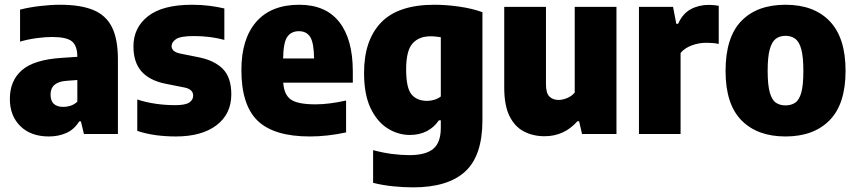

<svg xmlns="http://www.w3.org/2000/svg" viewBox="-20 -578 3693 828"><path d="M191 10.5Q113 10.5 67.8 -34Q22.5 -78.5 22.5 -151Q22.5 -230.5 75 -275.8Q127.5 -321 247 -328.5L313.5 -333Q313.5 -381 290 -399.8Q266.5 -418.5 205 -418.5Q175 -418.5 137.8 -413.5Q100.5 -408.5 66.5 -398.5V-536.5Q105.5 -546.5 152.2 -552Q199 -557.5 239.5 -557.5Q326.5 -557.5 381.5 -535.2Q436.5 -513 462.5 -461.5Q488.5 -410 488.5 -322.5V0H342L329 -54.5H321.5Q300 -19.5 266 -4.5Q232 10.5 191 10.5ZM198 -170Q198 -117 253.5 -117Q268.5 -117 284.2 -122Q300 -127 313.5 -139.5V-233L267.5 -229.5Q198 -225 198 -170Z M738 10.5Q693.5 10.5 651.5 4.8Q609.5 -1 572 -13.5V-149Q608 -137 649.8 -130.8Q691.5 -124.5 735 -124.5Q779 -124.5 796 -135.8Q813 -147 813 -165.5Q813 -192 778.5 -200L693.5 -217Q624.5 -231 590 -270.2Q555.5 -309.5 555.5 -378Q555.5 -459 618.5 -508.2Q681.5 -557.5 808.5 -557.5Q847.5 -557.5 883 -553Q918.5 -548.5 947.5 -541.5V-406Q886.5 -422.5 816.5 -422.5Q758 -422.5 739 -409.2Q720 -396 720 -379.5Q720 -355.5 755 -347.5L839.5 -330.5Q906.5 -316.5 942 -279.8Q977.5 -243 977.5 -171Q977.5 -86.5 913.8 -38Q850 10.5 738 10.5Z M1316.5 10.5Q1161.5 10.5 1091.2 -57.2Q1021 -125 1021 -276Q1021 -410.5 1085.2 -484Q1149.5 -557.5 1270.5 -557.5Q1384.5 -557.5 1443 -483.2Q1501.5 -409 1501.5 -270V-221.5H1201.5Q1205 -169 1234.8 -148.5Q1264.5 -128 1341 -128Q1372 -128 1405.5 -132.5Q1439 -137 1472.5 -144.5V-7Q1391.5 10.5 1316.5 10.5ZM1269 -443.5Q1236 -443.5 1219 -419.2Q1202 -395 1201 -326H1334.5Q1333.5 -394.5 1317.5 -419Q1301.5 -443.5 1269 -443.5Z M1761.5 230Q1721.5 230 1676.2 225.5Q1631 221 1589 210.5V69.5Q1630 80.5 1669.8 85.8Q1709.5 91 1746 91Q1815.5 91 1848.2 64Q1881 37 1881 -27V-59H1872.5Q1852.5 -29 1820.8 -12.5Q1789 4 1747.5 4Q1697 4 1651.8 -24.2Q1606.5 -52.5 1578.2 -111.5Q1550 -170.5 1550 -264Q1550 -404.5 1623.5 -481Q1697 -557.5 1853.5 -557.5Q1904.5 -557.5 1960.2 -549.5Q2016 -541.5 2060.5 -525.5V-60Q2060.5 93.5 1986 161.8Q1911.5 230 1761.5 230ZM1822 -143Q1837.5 -143 1853.2 -147.8Q1869 -152.5 1881 -162V-417.5Q1871.5 -419 1860.2 -420.2Q1849 -421.5 1837 -421.5Q1786.5 -421.5 1759 -390.5Q1731.5 -359.5 1731.5 -279Q1731.5 -198 1755 -170.5Q1778.5 -143 1822 -143Z M2328.5 9.5Q2279 9.5 2239.5 -11Q2200 -31.5 2177.2 -77.5Q2154.5 -123.5 2154.5 -200V-548.5H2334.5V-214.5Q2334.5 -176 2349.5 -161.5Q2364.5 -147 2388.5 -147Q2406 -147 2426 -155.2Q2446 -163.5 2458.5 -179V-548.5H2638.5V0H2490L2477.5 -55H2470Q2413 9.5 2328.5 9.5Z M2735.5 0V-548.5H2882.5L2896.5 -475.5H2904.5Q2924 -519.5 2958.8 -538.2Q2993.5 -557 3037.5 -557Q3048.5 -557 3059.8 -555.8Q3071 -554.5 3079.5 -553V-388.5Q3066.5 -391.5 3052.2 -392.5Q3038 -393.5 3025.5 -393.5Q2993 -393.5 2962.2 -381.8Q2931.5 -370 2915 -349.5V0Z M3367.5 10.5Q3246 10.5 3177.5 -59.2Q3109 -129 3109 -271.5Q3109 -417 3176.8 -487.2Q3244.5 -557.5 3367.5 -557.5Q3490.5 -557.5 3558.5 -486.2Q3626.5 -415 3626.5 -273Q3626.5 -129.5 3557.8 -59.5Q3489 10.5 3367.5 10.5ZM3367.5 -123.5Q3392.5 -123.5 3409.8 -135.5Q3427 -147.5 3435.8 -179.5Q3444.5 -211.5 3444.5 -271.5Q3444.5 -333 3435.5 -365.8Q3426.5 -398.5 3409.2 -411Q3392 -423.5 3367.5 -423.5Q3343 -423.5 3326 -411Q3309 -398.5 3299.8 -366Q3290.5 -333.5 3290.5 -273.5Q3290.5 -212.5 3299.5 -180Q3308.5 -147.5 3325.5 -135.5Q3342.5 -123.5 3367.5 -123.5Z"/></svg>

Font: Encode Sans SmCnd XBd
Style: Regular
Weight: 800
Width: 4
Designer: Multiple Designers
Foundry: Impallari Type
Version: Version 3.002; ttfautohint (v1.8.3) -l 8 -r 50 -G 200 -x 14 